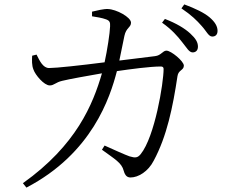

<svg xmlns="http://www.w3.org/2000/svg" viewBox="-20 -802 1040 872"><path d="M807 -611C827 -587 838 -564 855 -564C869 -564 879 -573 879 -590C879 -610 869 -627 844 -650C819 -673 781 -696 729 -716L716 -699C760 -668 787 -637 807 -611ZM896 -684C918 -660 927 -636 944 -636C959 -636 968 -645 968 -662C968 -682 957 -702 931 -724C907 -744 868 -763 817 -782L804 -764C850 -733 874 -709 896 -684ZM443 -122C500 -80 533 -63 542 -26C548 -5 557 4 573 4C608 4 653 -23 678 -72C738 -183 765 -316 786 -456C790 -485 815 -482 815 -504C815 -524 757 -572 736 -572C719 -572 712 -550 684 -547L522 -527L545 -639C553 -677 575 -677 575 -699C575 -724 508 -760 470 -761C451 -762 419 -754 398 -749V-728C416 -725 444 -721 462 -714C478 -708 481 -701 480 -682C479 -652 467 -573 455 -519C346 -505 235 -493 203 -493C175 -493 160 -526 146 -554L126 -549C125 -529 124 -505 132 -486C140 -462 180 -414 206 -414C226 -414 232 -428 263 -435C291 -442 379 -458 443 -469C402 -328 327 -143 84 30L100 50C399 -106 480 -360 511 -479C573 -488 661 -500 711 -500C719 -500 723 -496 723 -489C723 -425 683 -181 619 -102C605 -85 595 -84 568 -92C548 -99 497 -122 455 -141Z"/></svg>

Font: Noto Serif CJK TC
Style: Regular
Weight: 400
Designer: Ryoko NISHIZUKA 西塚涼子 (kana & ideographs); Frank Grießhammer (Latin, Greek & Cyrillic); Wenlong ZHANG 张文龙 (bopomofo); San
Foundry: Adobe
Version: Version 2.001;hotconv 1.1.0;makeotfexe 2.6.0